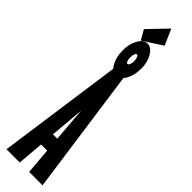

<svg xmlns="http://www.w3.org/2000/svg" viewBox="-330 -934 911 911"><g transform="rotate(45 125.0 -479.0)"><path d="M156 0 145 -132H104L93 0H4L93 -634H157L246 0ZM125 -381 110 -206H139ZM123 -614Q98 -614 80 -645.5Q62 -677 62 -722Q62 -766 80 -797Q98 -828 123 -828Q149 -828 167.5 -796.5Q186 -765 186 -723Q186 -677 167.5 -645.5Q149 -614 123 -614ZM124 -692Q129 -692 133 -701Q137 -710 137 -724Q137 -737 133 -746.5Q129 -756 124 -756Q118 -756 114.5 -746.5Q111 -737 111 -724Q111 -710 114.5 -701Q118 -692 124 -692ZM90 -815 62 -864 152 -958 187 -878Z"/></g></svg>

Font: Inconsolata UltraCondensed Black
Style: Regular
Weight: 900
Width: 1
Monospace: yes
Designer: Raph Levien, Cyreal, Brenton Simpson
Foundry: Raph Levien, Cyreal, Google
Version: Version 3.001; ttfautohint (v1.8.2.53-6de2)